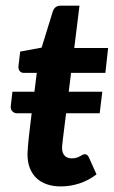

<svg xmlns="http://www.w3.org/2000/svg" viewBox="-20 -651 402 678"><path d="M23.9 -327.1H101.6L109.9 -393.6H64Q55.2 -393.6 49.6 -400.1Q43.9 -406.7 45.4 -419.4L51.3 -468.8L127 -482.9L166.5 -610.8Q173.3 -630.9 194.3 -630.9H260.7L242.2 -481.4H361.8L352.1 -393.6H231L222.7 -327.1H341.3L332 -251H213.4L205.6 -188.5Q203.1 -169.9 201.9 -158.7Q200.7 -147.5 200 -141.1Q199.2 -134.8 199.2 -132.1Q199.2 -129.4 199.2 -128.4Q199.2 -111.3 208 -101.6Q216.8 -91.8 233.4 -91.8Q243.2 -91.8 250 -94Q256.8 -96.2 262.2 -99.1Q267.6 -102.1 271.5 -104.2Q275.4 -106.4 279.3 -106.4Q289.1 -106.4 293.9 -95.2L320.8 -35.2Q293.5 -14.2 261 -3.4Q228.5 7.3 194.8 7.3Q168 7.3 146.2 0Q124.5 -7.3 109.1 -21.7Q93.8 -36.1 85.4 -57.4Q77.1 -78.6 77.1 -106.4Q77.1 -109.9 77.4 -115.2Q77.6 -120.6 78.4 -129.6Q79.1 -138.7 80.3 -151.4Q81.5 -164.1 83.5 -182.1L91.8 -251H40Q30.3 -251 23.4 -258.1Q16.6 -265.1 18.1 -277.3Z"/></svg>

Font: Carlito
Style: Bold Italic
Weight: 700
Italic angle: -7°
Designer: Lukasz Dziedzic
Foundry: tyPoland Lukasz Dziedzic
Version: Version 1.104